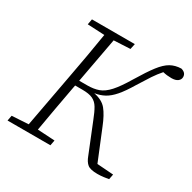

<svg xmlns="http://www.w3.org/2000/svg" viewBox="-154 -838 996 997"><g transform="rotate(30 343.5 -339.0)"><path d="M465 -50 394 -226Q379 -265 365 -288.5Q351 -312 329 -322.5Q307 -333 266 -333H223L219 -312Q206 -244 194 -175Q182 -106 170 -38L273 -32L267 0H10L16 -32L115 -38L175 -362Q188 -430 200 -499Q212 -568 223 -636L121 -641L127 -674H384L377 -641L279 -636L229 -365H277Q316 -365 345 -375.5Q374 -386 402.5 -417.5Q431 -449 468 -511Q509 -579 537.5 -616Q566 -653 593.5 -668.5Q621 -684 657 -685Q687 -677 687 -651Q687 -636 674 -626Q661 -616 636 -616Q609 -616 585 -622Q563 -597 544 -568.5Q525 -540 496 -493Q465 -441 439 -411Q413 -381 387 -367Q361 -353 329 -348Q380 -338 405 -307.5Q430 -277 453 -219L527 -38L625 -31L619 0Q608 2 590 4.5Q572 7 552 7Q510 7 493 -6.5Q476 -20 465 -50Z"/></g></svg>

Font: Source Serif 4 SmText Light
Style: Italic
Weight: 300
Italic angle: -12°
Designer: Frank Grießhammer
Foundry: Adobe
Version: Version 4.005;hotconv 1.1.0;makeotfexe 2.6.0